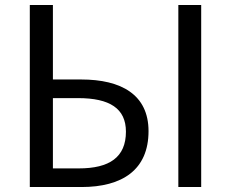

<svg xmlns="http://www.w3.org/2000/svg" viewBox="-20 -753 931 773"><path d="M100 0H308C472 0 578 -69 578 -225C578 -372 468 -433 307 -433H193V-733H100ZM193 -75V-358H294C422 -358 487 -316 487 -223C487 -120 421 -75 297 -75ZM698 0H790V-733H698Z"/></svg>

Font: Noto Sans JP Regular
Style: Regular
Weight: 400
Designer: Ryoko NISHIZUKA (kana & ideographs); Paul D. Hunt (Latin, Greek & Cyrillic); Wenlong ZHANG (bopomofo); Sandoll Communica
Foundry: Adobe Systems Incorporated
Version: Version 1.004;PS 1.004;hotconv 1.0.82;makeotf.lib2.5.63406